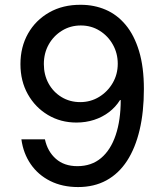

<svg xmlns="http://www.w3.org/2000/svg" viewBox="-20 -758 677 789"><path d="M312 -738.3Q367.2 -738.3 414.3 -718Q461.4 -697.8 496.6 -655.5Q531.7 -613.3 551.5 -547.9Q571.3 -482.4 571.3 -392.1Q571.3 -298.3 553.7 -223.9Q536.1 -149.4 502 -96.9Q467.8 -44.4 417.2 -16.8Q366.7 10.7 300.8 10.7Q236.3 10.7 186.5 -14.2Q136.7 -39.1 106.2 -83.5Q75.7 -127.9 67.9 -185.5H164.6Q175.3 -135.7 209.5 -105.5Q243.7 -75.2 297.9 -75.2Q356 -75.2 395.5 -108.6Q435.1 -142.1 455.6 -203.4Q476.1 -264.6 476.1 -346.7H473.1Q455.1 -317.9 427.7 -297.1Q400.4 -276.4 366.5 -265.4Q332.5 -254.4 293.9 -254.4Q229.5 -254.4 177.2 -285.4Q125 -316.4 94.5 -370.6Q64 -424.8 64 -494.6Q64 -564.9 95.2 -620.1Q126.5 -675.3 182.4 -707Q238.3 -738.8 312 -738.3ZM312 -653.3Q269.5 -653.3 234.9 -632.1Q200.2 -610.8 180.2 -575.2Q160.2 -539.6 160.2 -494.6Q160.2 -450.7 179.4 -415.3Q198.7 -379.9 232.9 -359.1Q267.1 -338.4 309.6 -338.4Q352.5 -338.4 387.5 -359.9Q422.4 -381.3 443.1 -417Q463.9 -452.6 463.9 -496.1Q463.9 -539.1 443.8 -574.7Q423.8 -610.4 389.4 -631.8Q355 -653.3 312 -653.3Z"/></svg>

Font: Inter Cardless Tabular
Style: Regular
Weight: 400
Designer: Rasmus Andersson
Foundry: rsms
Version: Version 4.000;git-4fc901f